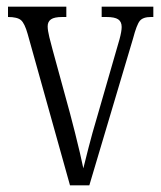

<svg xmlns="http://www.w3.org/2000/svg" viewBox="-20 -556 483 576"><path d="M63 -454Q54 -486 43 -495.5Q32 -505 4 -505V-536H179V-505H167Q143 -505 133 -498Q123 -491 123 -477Q123 -465 128 -444.5Q133 -424 138 -406L190 -216Q197 -189 205 -158Q213 -127 219.5 -98.5Q226 -70 230 -51Q235 -71 245.5 -112.5Q256 -154 273 -211L320 -374Q332 -414 338.5 -438Q345 -462 345 -475Q345 -491 334.5 -498Q324 -505 299 -505H285V-536H440V-505H433Q409 -505 399.5 -493.5Q390 -482 379 -440L248 0H190Z"/></svg>

Font: Noto Serif Sinhala ExtraCondensed Light
Style: Regular
Weight: 300
Width: 2
Designer: Jelle Bosma - Monotype Design Team
Foundry: Monotype Imaging Inc.
Version: Version 2.007; ttfautohint (v1.8.4.7-5d5b)